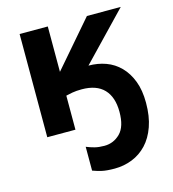

<svg xmlns="http://www.w3.org/2000/svg" viewBox="-116 -642 884 981"><g transform="rotate(-15 326.5 -151.0)"><path d="M78 -546H227V-306L434 -546H613L376 -299Q425 -299 467.5 -283.5Q510 -268 542 -235.5Q574 -203 592.5 -154.5Q611 -106 611 -40Q611 32 592 85.5Q573 139 540 174Q507 209 463 226.5Q419 244 370 244Q328 244 303.5 238.5Q279 233 255 224V98Q277 107 298.5 112.5Q320 118 349 118Q398 118 433 83Q468 48 468 -30Q468 -108 428.5 -149.5Q389 -191 311 -191Q282 -191 260 -187Q238 -183 227 -180V0H78Z"/></g></svg>

Font: BC Sans
Style: Bold
Weight: 700
Designer: Monotype Design Team
Province of B.C.
Foundry: Monotype Imaging Inc.
Version: Version 2.000;GOOG;noto-source:20170915:90ef993387c0